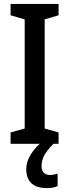

<svg xmlns="http://www.w3.org/2000/svg" viewBox="-20 -734 354 980"><path d="M279 0H34V-58L106 -78V-635L34 -656V-714H279V-656L208 -635V-78L279 -58ZM192 113Q192 159 236 159Q249 159 258 156.5Q267 154 274 152V216Q263 221 249.5 223.5Q236 226 218 226Q166 226 140 201Q114 176 114 129Q114 91 137.5 53.5Q161 16 200 -14L253 0Q220 33 206 59Q192 85 192 113Z"/></svg>

Font: Noto Sans Lao UI Cond Med
Style: Regular
Weight: 500
Width: 3
Designer: Monotype Design Team
Foundry: Monotype Imaging Inc.
Version: Version 2.000; ttfautohint (v1.8.4.7-5d5b)